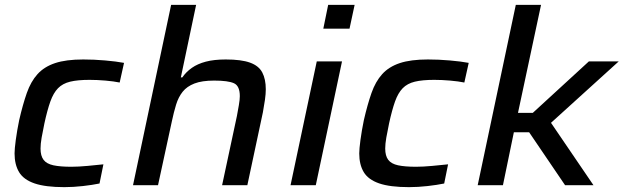

<svg xmlns="http://www.w3.org/2000/svg" viewBox="-20 -763 2569 791"><path d="M245 8Q167 8 122 -7.5Q77 -23 58.5 -54Q40 -85 40 -131Q40 -149 45 -186.5Q50 -224 59 -268Q74 -333 90.5 -380Q107 -427 134.5 -457.5Q162 -488 207 -503Q252 -518 323 -518Q367 -518 413 -514Q459 -510 491 -504L473 -423Q449 -428 414.5 -431Q380 -434 349 -434Q300 -434 269 -426.5Q238 -419 219 -399.5Q200 -380 187.5 -345Q175 -310 163 -255Q156 -222 151.5 -196Q147 -170 147 -151Q147 -121 159.5 -104.5Q172 -88 200 -82Q228 -76 274 -76Q303 -76 340.5 -79.5Q378 -83 406 -86L390 -7Q361 -1 321.5 3.5Q282 8 245 8Z M528 0 685 -743H788L725 -444H731Q747 -467 770.5 -483.5Q794 -500 828 -509Q862 -518 910 -518Q974 -518 1010 -505Q1046 -492 1060.5 -464.5Q1075 -437 1075 -395Q1075 -376 1071.5 -351.5Q1068 -327 1063 -300L999 0H895L956 -285Q960 -306 964 -329.5Q968 -353 968 -367Q968 -409 944 -420Q920 -431 862 -431Q812 -431 781 -419Q750 -407 732.5 -385Q715 -363 705.5 -332Q696 -301 688 -263L631 0Z M1312 -645 1332 -743H1441L1420 -645ZM1177 0 1285 -510H1389L1281 0Z M1665 8Q1587 8 1542 -7.5Q1497 -23 1478.5 -54Q1460 -85 1460 -131Q1460 -149 1465 -186.5Q1470 -224 1479 -268Q1494 -333 1510.5 -380Q1527 -427 1554.5 -457.5Q1582 -488 1627 -503Q1672 -518 1743 -518Q1787 -518 1833 -514Q1879 -510 1911 -504L1893 -423Q1869 -428 1834.5 -431Q1800 -434 1769 -434Q1720 -434 1689 -426.5Q1658 -419 1639 -399.5Q1620 -380 1607.5 -345Q1595 -310 1583 -255Q1576 -222 1571.5 -196Q1567 -170 1567 -151Q1567 -121 1579.5 -104.5Q1592 -88 1620 -82Q1648 -76 1694 -76Q1723 -76 1760.5 -79.5Q1798 -83 1826 -86L1810 -7Q1781 -1 1741.5 3.5Q1702 8 1665 8Z M1948 0 2105 -743H2209L2114 -298H2175L2406 -510H2529L2250 -257L2425 0H2308L2160 -218H2097L2052 0Z"/></svg>

Font: Saira SemiExpanded Medium
Style: Italic
Weight: 500
Width: 6
Italic angle: -12°
Designer: Hector Gatti with collaboration of the Omnibus-Type team
Foundry: Omnibus-Type
Version: Version 1.101